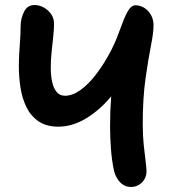

<svg xmlns="http://www.w3.org/2000/svg" viewBox="-20 -732 689 764"><path d="M501 12Q477 12 459.5 -5Q442 -22 434 -51Q425 -92 421.5 -139.5Q418 -187 418 -229Q418 -291 422 -342Q426 -393 433 -437.5Q440 -482 450 -522L496 -462Q463 -395 417 -342Q371 -289 318.5 -258.5Q266 -228 212 -228Q164 -228 133 -249.5Q102 -271 85 -306Q68 -341 61.5 -383.5Q55 -426 55 -469Q55 -492 56.5 -519Q58 -546 60 -573Q62 -600 62 -626Q62 -658 75.5 -685Q89 -712 117 -712Q136 -712 153.5 -702.5Q171 -693 183 -676.5Q195 -660 195 -637Q195 -617 192 -588Q189 -559 185.5 -527Q182 -495 182 -462Q182 -431 187.5 -406Q193 -381 205.5 -366Q218 -351 238 -351Q268 -351 299 -373Q330 -395 357.5 -430Q385 -465 407.5 -504.5Q430 -544 444 -579Q458 -616 469.5 -646Q481 -676 492.5 -693.5Q504 -711 519 -711Q538 -711 554.5 -700.5Q571 -690 581 -672Q591 -654 591 -632Q591 -602 580.5 -549.5Q570 -497 559 -419.5Q548 -342 548 -237Q548 -192 552 -154.5Q556 -117 559.5 -90Q563 -63 563 -50Q563 -33 554.5 -18.5Q546 -4 532 4Q518 12 501 12Z"/></svg>

Font: Shantell Sans SemiBold
Style: Regular
Weight: 600
Designer: Stephen Nixon, Anya Danilova, Shantell Martin
Foundry: Arrow Type
Version: Version 1.011;[c5ecc13dd]